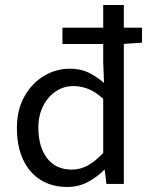

<svg xmlns="http://www.w3.org/2000/svg" viewBox="-20 -732 595 764"><path d="M247.7 12Q187.1 12 142 -15.9Q96.9 -43.8 72.1 -96.5Q47.3 -149.1 47.3 -223.2Q47.3 -294.6 76.8 -347.6Q106.3 -400.6 154.4 -429.6Q202.6 -458.6 257.6 -458.6Q300.3 -458.6 331.4 -443.7Q362.4 -428.8 393.9 -402.3L390.7 -485.5V-712.2H472.8V0H403.3L396.8 -55.4H394.2Q366.1 -27.3 329.1 -7.6Q292.2 12 247.7 12ZM265.7 -57.1Q299.7 -57.1 329.8 -73.9Q359.9 -90.7 390.7 -123.3V-338.9Q359.9 -366.9 331 -378.2Q302.2 -389.5 272.1 -389.5Q233.4 -389.5 201.8 -368.3Q170.2 -347 151.4 -309.6Q132.6 -272.3 132.6 -224.5Q132.6 -148.2 167.2 -102.6Q201.8 -57.1 265.7 -57.1ZM228.5 -557V-621.8H545.1V-562.2L469.1 -557Z"/></svg>

Font: Source Sans Variable
Style: Regular
Weight: 200
Designer: Paul D. Hunt
Foundry: Adobe Systems Incorporated
Version: Version 3.006;hotconv 1.0.111;makeotfexe 2.5.65597